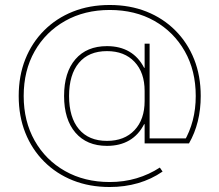

<svg xmlns="http://www.w3.org/2000/svg" viewBox="-20 -645 880 770"><path d="M420 105Q339 105 272.5 78.5Q206 52 157 3Q108 -46 81.5 -112.5Q55 -179 55 -260Q55 -341 81.5 -407.5Q108 -474 157 -523Q206 -572 272.5 -598.5Q339 -625 420 -625Q501 -625 567.5 -598.5Q634 -572 683 -523Q732 -474 758.5 -407.5Q785 -341 785 -260Q785 -152 738 -70H560V-147H558Q536 -104 498.5 -82Q461 -60 409 -60Q328 -60 282.5 -113Q237 -166 237 -260Q237 -355 282.5 -407.5Q328 -460 409 -460Q461 -460 498.5 -438Q536 -416 558 -373H560V-470H580V-90H739L718 -77Q741 -116 753 -162Q765 -208 765 -260Q765 -362 721 -439.5Q677 -517 599.5 -561Q522 -605 420 -605Q319 -605 241 -561Q163 -517 119 -439.5Q75 -362 75 -260Q75 -159 119 -81Q163 -3 241 41Q319 85 420 85Q477 85 527.5 70Q578 55 621 27L632 43Q587 74 533.5 89.5Q480 105 420 105ZM409 -80Q479 -80 519.5 -123Q560 -166 560 -240V-280Q560 -354 519.5 -397Q479 -440 409 -440Q336 -440 296.5 -393Q257 -346 257 -260Q257 -174 296.5 -127Q336 -80 409 -80Z"/></svg>

Font: M PLUS 1 Thin
Style: Regular
Weight: 100
Designer: Coji Morishita
Foundry: UNDERFOREST DESIGN
Version: Version 1.001